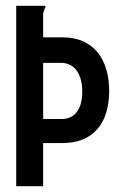

<svg xmlns="http://www.w3.org/2000/svg" viewBox="-20 -643 415 663"><path d="M36 0H129V-149H196C305 -149 357 -221 357 -329C357 -436 305 -514 197 -514H129V-593C130 -609 137 -615 137 -619C137 -620 137 -621 135 -623H36ZM129 -232V-426H190C242 -426 264 -381 264 -327C264 -272 243 -232 192 -232Z"/></svg>

Font: Inconsolata Condensed
Style: Bold
Weight: 700
Width: 3
Monospace: yes
Designer: Raph Levien, Cyreal, Brenton Simpson
Foundry: Raph Levien, Cyreal, Google
Version: Version 3.100